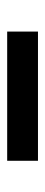

<svg xmlns="http://www.w3.org/2000/svg" viewBox="186 -570 127 540"><g transform="rotate(-90 250.0 -299.5)"><path d="M68.3 -343.3V-256.7H431.7V-343.3Z"/></g></svg>

Font: Boon SemiBold
Style: Regular
Weight: 600
Designer: Sungsit Sawaiwan
Foundry: FontUni
Version: Version 2.0